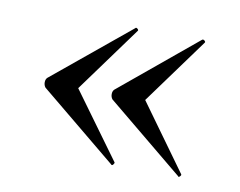

<svg xmlns="http://www.w3.org/2000/svg" viewBox="-48 -423 558 446"><g transform="rotate(10 231.0 -200.0)"><path d="M238 -40 57 -189Q53 -194 53 -201Q53 -208 57 -212L238 -361Q240 -364 243.5 -361Q247 -358 245 -356L132 -201L245 -46Q246 -44 243 -40.5Q240 -37 238 -40ZM396 -40 215 -189Q211 -194 211 -201Q211 -208 215 -212L395 -361Q398 -364 401.5 -361Q405 -358 403 -356L290 -201L402 -46Q404 -44 400.5 -40.5Q397 -37 396 -40Z"/></g></svg>

Font: Cormorant Medium
Style: Regular
Weight: 500
Designer: Christian Thalmann (Catharsis Fonts)
Foundry: Catharsis Fonts
Version: Version 4.000